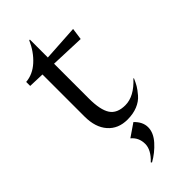

<svg xmlns="http://www.w3.org/2000/svg" viewBox="-280 -680 984 984"><g transform="rotate(-45 212.0 -188.0)"><path d="M10 -492Q61 -496 103.5 -534.5Q146 -573 172 -632H177V-502L372 -514L363 -450L177 -457V-205Q177 -122 201.5 -85Q226 -48 285 -48Q349 -48 411 -116L414 -115Q404 -92 395 -76.5Q386 -61 366 -37.5Q346 -14 314 -1Q282 12 241 12Q174 12 135 -32.5Q96 -77 96 -155V-460L10 -463ZM170 251Q217 207 217 164Q217 118 183 90L253 42Q288 75 288 114Q288 154 253.5 192.5Q219 231 174 256Z"/></g></svg>

Font: Coconat
Style: Regular
Weight: 400
Designer: Sara Lavazza
Foundry: Collletttivo
Version: Version 1.000;Glyphs 3.2 (3217)